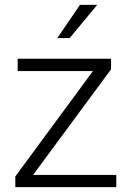

<svg xmlns="http://www.w3.org/2000/svg" viewBox="-20 -770 527 790"><path d="M458.5 -50.3V0H43V-43.9L362.3 -477.5H52.7V-528.3H437V-484.9L116.2 -50.3ZM215.8 -613.3 309.1 -750H379.9L266.6 -613.3Z"/></svg>

Font: Vazirmatn RD UI FD ExtraLight
Style: Regular
Weight: 200
Designer: Saber Rastikerdar
Foundry: Saber Rastikerdar
Version: Version 33.003